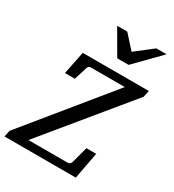

<svg xmlns="http://www.w3.org/2000/svg" viewBox="-235 -1036 1045 1155"><g transform="rotate(30 287.5 -458.0)"><path d="M585.9 -626 115.2 -53.2H387.2Q406.7 -53.2 412.1 -73.2L441.9 -185.1H509.8L475.1 0H-20L-11.2 -43.9L458 -619.1H224.1Q213.4 -619.1 208.3 -614.5Q203.1 -609.9 200.2 -600.1L172.9 -512.2H104L136.2 -670.9H595.2ZM411.1 -746.1H332L233.9 -915.5H304.2L387.2 -823.2L505.9 -915.5H577.1Z"/></g></svg>

Font: Charis SIL APac
Style: Italic
Weight: 400
Italic angle: -11°
Foundry: SIL International
Version: Version 5.000